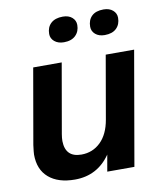

<svg xmlns="http://www.w3.org/2000/svg" viewBox="-82 -783 716 858"><g transform="rotate(-10 276.0 -353.5)"><path d="M189 9.8Q113.3 9.8 70.6 -26.9Q27.8 -63.5 27.8 -131.8Q27.8 -140.6 32.2 -174.8L91.8 -516.1H221.2L166 -200.2Q163.1 -183.1 163.1 -168.9Q164.6 -95.2 236.8 -95.2Q288.1 -95.2 324 -130.1Q359.9 -165 371.1 -230L420.9 -516.1H549.8L460 0H336.9L350.1 -75.2Q291.5 9.8 189 9.8ZM247.1 -603Q220.7 -603 204.3 -616.7Q188 -630.4 188 -650.9Q188 -681.2 207 -699Q226.1 -716.8 261.2 -716.8Q287.6 -716.8 303.2 -703.1Q318.8 -689.5 318.8 -668.9Q318.8 -639.6 300 -621.3Q281.2 -603 247.1 -603ZM432.1 -603Q405.8 -603 389.9 -616.7Q374 -630.4 374 -650.9Q374 -681.2 392.3 -699Q410.6 -716.8 445.8 -716.8Q472.2 -716.8 488 -703.1Q503.9 -689.5 503.9 -668.9Q503.9 -639.2 485.4 -621.1Q466.8 -603 432.1 -603Z"/></g></svg>

Font: Creato Display
Style: Bold Italic
Weight: 700
Italic angle: -10°
Version: Version 1.000